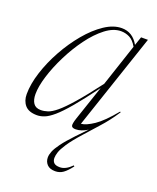

<svg xmlns="http://www.w3.org/2000/svg" viewBox="-142 -605 752 921"><g transform="rotate(20 233.5 -145.0)"><path d="M451.5 -140.5Q432.5 -111.5 415 -89Q397.5 -66.5 381.5 -49L319 21Q277 68 257.8 97.2Q238.5 126.5 233 144Q227.5 161.5 227.5 173.5Q227.5 189 236.5 198Q245.5 207 267 207Q296.5 207 327.5 175.5L331.5 179.5Q310 207.5 292.5 220Q275 232.5 252.5 232.5Q224.5 232.5 210.8 218Q197 203.5 197 182Q197 168 204 150.5Q211 133 230.2 106.8Q249.5 80.5 286 42L336 -10Q304.5 10 275.5 10Q258.5 10 254.8 1Q251 -8 262 -41L321.5 -217Q266 -142 227.8 -96.8Q189.5 -51.5 162.8 -28.5Q136 -5.5 116.2 2.2Q96.5 10 78.5 10Q36.5 10 17.2 -12Q-2 -34 -2 -68.5Q-2 -120 17.5 -181Q37 -242 70.2 -302Q103.5 -362 145.2 -412Q187 -462 232 -492Q277 -522 319.5 -522Q375 -522 405.5 -468L420.5 -512H455.5L291 -23.5Q317 -26 355.8 -52Q394.5 -78 448 -143ZM37.5 -83.5Q37.5 -54 49.2 -36.8Q61 -19.5 87 -19.5Q104 -19.5 122.5 -25.5Q141 -31.5 166.8 -52.8Q192.5 -74 232 -119Q271.5 -164 330.5 -242L402 -457Q385.5 -486 364.8 -496.5Q344 -507 321 -507Q282 -507 241.8 -476Q201.5 -445 165 -395.2Q128.5 -345.5 99.8 -288Q71 -230.5 54.2 -176.2Q37.5 -122 37.5 -83.5Z"/></g></svg>

Font: Newsreader Display ExtraLight
Style: Italic
Weight: 275
Italic angle: -17°
Designer: Hugues Gentile
Foundry: Production Type
Version: Version 1.001